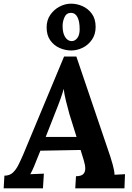

<svg xmlns="http://www.w3.org/2000/svg" viewBox="-32 -1026 719 1046"><path d="M384 -718 569 -173Q574 -158 582.5 -127.5Q591 -97 592 -74L649 -77L646 0H378L382 -66Q410 -66 421.5 -77.5Q433 -89 432.5 -109Q432 -129 424 -154L407 -209L188 -205L169 -158Q164 -145 153.5 -119.5Q143 -94 133 -77L207 -80L202 0H-12L-8 -69Q20 -69 37.5 -85Q55 -101 68 -127Q81 -153 94 -183L317 -718ZM315 -542Q311 -525 299 -491Q287 -457 268 -410L217 -280H385L346 -405Q336 -441 327 -477.5Q318 -514 315 -542ZM356 -751Q324 -751 293 -764.5Q262 -778 242 -806Q222 -834 222 -877Q222 -916 242 -945Q262 -974 292.5 -990Q323 -1006 355 -1006Q387 -1006 417.5 -992.5Q448 -979 468.5 -951Q489 -923 489 -879Q489 -839 469 -810Q449 -781 418.5 -766Q388 -751 356 -751ZM359 -802Q376 -802 389 -818.5Q402 -835 402 -867Q402 -909 390 -932.5Q378 -956 355 -956Q330 -956 319.5 -932.5Q309 -909 309 -885Q309 -846 323 -824Q337 -802 359 -802Z"/></svg>

Font: Lora
Style: Italic
Weight: 400
Italic angle: -3°
Designer: Olga Karpushina, Alexei Vanyashin (Cyrillic)
Foundry: Cyreal
Version: Version 3.008